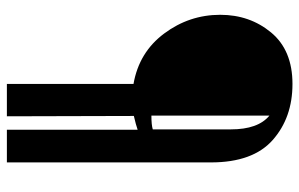

<svg xmlns="http://www.w3.org/2000/svg" viewBox="-176 -613 870 558"><g transform="rotate(90 259.0 -334.0)"><path d="M23 -539Q23 -625 74.5 -687Q126 -749 224 -749Q322 -749 387 -691.5Q452 -634 452 -512V81H357V-299Q343 -294 317 -288L318 81H224V-287Q132 -303 77.5 -376Q23 -449 23 -539ZM316 -339Q343 -339 356 -343V-570Q356 -649 316 -682Z"/></g></svg>

Font: Lobster Two
Style: Bold
Weight: 700
Designer: Pablo Impallari
Foundry: Pablo Impallari. www.impallari.com
Version: Version 1.006